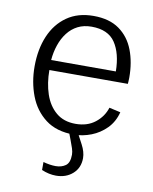

<svg xmlns="http://www.w3.org/2000/svg" viewBox="-81 -571 661 832"><g transform="rotate(10 249.5 -155.0)"><path d="M268.6 11.7Q191.4 11.7 143.1 -25.1Q94.7 -62 72 -121.6Q49.3 -181.2 49.3 -250Q49.3 -325.7 74.2 -384.3Q99.1 -442.9 147 -476.3Q194.8 -509.8 263.7 -509.8Q333.5 -509.8 377.2 -478.5Q420.9 -447.3 441.4 -393.8Q461.9 -340.3 461.9 -273.9Q461.9 -272 461.7 -266.6Q461.4 -261.2 461.2 -255.6Q460.9 -250 460.4 -245.6H115.2Q115.2 -188 131.3 -140.1Q147.5 -92.3 181.2 -64Q214.8 -35.6 267.1 -35.6Q318.4 -35.6 352.8 -62.5Q387.2 -89.4 399.9 -129.9L449.7 -118.7Q438.5 -75.2 409.9 -46.4Q381.3 -17.6 344.2 -3.2Q307.1 11.2 268.6 11.7ZM115.2 -289.6H399.9Q398.9 -369.1 367.4 -415.8Q335.9 -462.4 263.2 -462.4Q229 -462.4 202.6 -449Q176.3 -435.5 158 -411.6Q139.6 -387.7 128.9 -356.4Q118.2 -325.2 115.2 -289.6ZM222.2 200.2Q191.4 200.2 159.2 186.5V151.4Q189.5 159.7 213.9 159.7Q239.7 159.7 257.6 147Q275.4 134.3 275.4 98.6Q275.4 86.4 270.5 71.3Q265.6 56.2 258.3 37.1L244.1 0H283.7L309.1 47.9Q316.9 62.5 321 77.1Q325.2 91.8 325.2 105Q325.2 147.9 295.9 174.1Q266.6 200.2 222.2 200.2Z"/></g></svg>

Font: Pontano Sans Light
Style: Regular
Weight: 300
Designer: Vernon Adams
Foundry: Vernon Adams
Version: Version 2.001